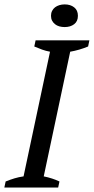

<svg xmlns="http://www.w3.org/2000/svg" viewBox="-21 -844 423 864"><path d="M240.7 0H-1.5L4.4 -27.3Q24.9 -35.6 44.4 -41.5Q64 -47.4 85 -50.3L204.1 -611.3Q185.5 -614.7 168.5 -620.8Q151.4 -627 133.3 -634.8L139.2 -662.6H381.3L375.5 -634.8Q356.9 -627 335.7 -620.8Q314.5 -614.7 294.9 -611.3L175.8 -50.3Q195.3 -46.4 213.4 -40.5Q231.4 -34.7 246.6 -27.3ZM208.5 -772.9Q208.5 -785.2 213.4 -794.9Q218.3 -804.7 226.6 -811Q234.9 -817.4 246.1 -820.8Q257.3 -824.2 270 -824.2Q295.9 -824.2 312.7 -811Q329.6 -797.9 329.6 -772.9Q329.6 -748 312.7 -735.1Q295.9 -722.2 270 -722.2Q257.3 -722.2 246.1 -725.3Q234.9 -728.5 226.6 -735.1Q218.3 -741.7 213.4 -751Q208.5 -760.3 208.5 -772.9Z"/></svg>

Font: PT Astra Serif
Style: Italic
Weight: 400
Italic angle: -16°
Designer: A.Korolkova, I. Chaeva
Foundry: ParaType Ltd
Version: Version 1.001